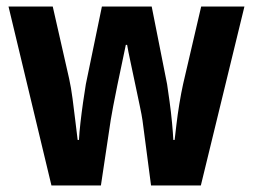

<svg xmlns="http://www.w3.org/2000/svg" viewBox="-20 -566 772 586"><path d="M415 -198Q413 -213 406.5 -243.5Q400 -274 392.5 -310Q385 -346 378 -378.5Q371 -411 368 -429H364Q360 -410 353 -376.5Q346 -343 338.5 -307.5Q331 -272 325.5 -242Q320 -212 318 -200L288 0H137L6 -546H141L191 -326Q197 -299 201.5 -264.5Q206 -230 210 -196.5Q214 -163 217 -139H221Q222 -160 225.5 -191Q229 -222 233.5 -253.5Q238 -285 242 -309L291 -546H443L490 -309Q493 -289 497.5 -256.5Q502 -224 505 -192Q508 -160 509 -139H513Q515 -156 518.5 -186Q522 -216 527.5 -249.5Q533 -283 539 -310L594 -546H726L593 0H441Z"/></svg>

Font: Noto Sans Gurmukhi Condensed
Style: Bold
Weight: 700
Width: 3
Designer: Jelle Bosma - Monotype Design Team
Foundry: Monotype Imaging Inc.
Version: Version 2.004; ttfautohint (v1.8.4.7-5d5b)